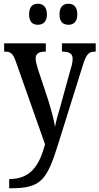

<svg xmlns="http://www.w3.org/2000/svg" viewBox="-20 -767 530 1023"><path d="M345 -635C370 -635 392 -649 392 -690C392 -733 370 -747 345 -747C318 -747 297 -733 297 -690C297 -649 318 -635 345 -635ZM181 -635C207 -635 230 -649 230 -690C230 -733 207 -747 181 -747C156 -747 135 -733 135 -690C135 -649 156 -635 181 -635ZM29 187V236H40C200 236 231 191 291 -3L421 -418C440 -481 454 -492 488 -492H490V-536H310V-492H313C349 -491 367 -482 367 -454C367 -438 363 -419 357 -401L303 -205C291 -165 280 -127 273 -91C269 -123 255 -174 237 -233L182 -399C175 -422 170 -441 170 -455C170 -479 184 -492 221 -492H224V-536H2V-492H6C37 -492 49 -482 64 -440L220 2C189 116 143 187 29 187Z"/></svg>

Font: Noto Serif Thai Condensed Medium
Style: Regular
Weight: 500
Width: 3
Designer: Monotype Design Team
Foundry: Monotype Imaging Inc.
Version: Version 2.002